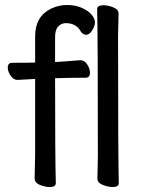

<svg xmlns="http://www.w3.org/2000/svg" viewBox="-20 -734 584 771"><path d="M433.1 17.1Q414.1 17.1 392.6 8.5Q371.1 0 371.1 -17.1L373 -105Q373 -589.8 370.1 -696.8Q370.1 -712.9 395 -712.9Q414.1 -712.9 435.1 -704.3Q456.1 -695.8 456.1 -679.2L454.1 -589.8Q454.1 -105 457 1Q457 17.1 433.1 17.1ZM180.2 17.1Q161.1 17.1 140.1 8.5Q119.1 0 119.1 -17.1L121.1 -116.2V-417L50.3 -413.1Q34.2 -413.1 22.7 -429.9Q11.2 -446.8 11.2 -462.9Q11.2 -481.9 29.3 -481.9Q103 -481.9 121.1 -482.9V-588.9Q121.1 -668 185.1 -699.2Q215.3 -713.9 249.3 -713.9Q283.2 -713.9 308.8 -702.4Q334.5 -690.9 347.9 -675Q361.3 -659.2 361.3 -644Q361.3 -628.9 349.9 -611.6Q338.4 -594.2 326.2 -594.2Q313 -594.2 304.2 -607.9Q286.1 -641.1 244.1 -641.1Q227.1 -641.1 214.1 -628.2Q201.2 -615.2 201.2 -585V-484.9Q205.1 -484.9 216.6 -485.8Q228 -486.8 245.6 -487.8Q263.2 -488.8 279.3 -490.5Q295.4 -492.2 303.2 -492.2Q319.3 -492.2 330.3 -475.1Q341.3 -458 341.3 -441.9Q341.3 -421.9 323.2 -421.9Q259.3 -421.9 201.2 -419.9Q201.2 -105 204.1 1Q204.1 17.1 180.2 17.1Z"/></svg>

Font: LXGW WenKai GB Screen
Style: Regular
Weight: 400
Designer: LXGW / Fontworks Inc.
Foundry: LXGW / Fontworks Inc.
Version: Version 1.321;February 19, 2024;FontCreator 14.0.0.2901 64-b